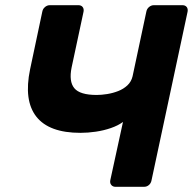

<svg xmlns="http://www.w3.org/2000/svg" viewBox="-20 -720 744 740"><path d="M425 0Q415 0 409 -7Q403 -14 405 -25L454 -250Q435 -236 407.5 -226.5Q380 -217 349.5 -212.5Q319 -208 290 -208Q169 -208 120 -270.5Q71 -333 96 -453L143 -675Q145 -686 153.5 -693Q162 -700 172 -700H282Q293 -700 298.5 -693Q304 -686 302 -675L256 -460Q245 -406 266.5 -380Q288 -354 353 -354Q371 -354 393 -357.5Q415 -361 435.5 -369Q456 -377 471 -391Q486 -405 491 -426L544 -675Q546 -686 554.5 -693Q563 -700 573 -700H683Q694 -700 699.5 -693Q705 -686 703 -675L564 -25Q562 -14 554 -7Q546 0 535 0Z"/></svg>

Font: Rubik SemiBold
Style: Italic
Weight: 600
Italic angle: -12°
Designer: Hubert and Fischer
Foundry: Hubert and Fischer
Version: Version 2.300;gftools[0.9.30]